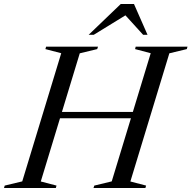

<svg xmlns="http://www.w3.org/2000/svg" viewBox="-54 -938 956 958"><path d="M190 -348 200 -379.5H664L653.5 -348ZM251.5 -672.5 172.5 -693 176 -705H435L431 -693L344 -672L149.5 -32.5L228 -12L224.5 0H-34L-30.5 -12L57 -33ZM698 -672.5 620 -693 623 -705H881.5L878 -693L791 -672L596.5 -32.5L675 -12L671.5 0H412.5L416.5 -12L503.5 -33ZM388.5 -764.5 548.5 -918H614.5L682 -764.5H660L560 -874.5H593L414 -764.5Z"/></svg>

Font: Newsreader 60pt
Style: Italic
Weight: 400
Italic angle: -17°
Designer: Hugues Gentile
Foundry: Production Type
Version: Version 1.003